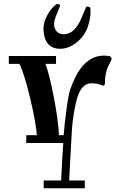

<svg xmlns="http://www.w3.org/2000/svg" viewBox="-20 -962 592 980"><path d="M339 -154 333 -41H413V-1H203V-41H292L298 -155L303 -232H114V-272H168Q163 -339 133.5 -462.5Q104 -586 79 -636H25V-676H266V-636H212Q232 -584 255 -464.5Q278 -345 281 -272H305L306 -283Q308 -318 319 -400.5Q330 -483 339 -507Q363 -574 391 -612Q441 -678 509 -678Q523 -678 537 -676Q545 -674 548 -667.5Q551 -661 547 -653Q529 -620 523 -599Q516 -571 516 -548Q516 -543 516 -538Q516 -531 512 -527Q508 -523 502 -526Q477 -537 446 -537Q408 -537 385 -491Q373 -468 361 -406Q349 -344 346 -281ZM210 -765Q202 -789 202 -813Q202 -841 211 -863Q233 -914 267 -940Q272 -943 280 -940Q288 -937 287 -933Q286 -930 276 -906Q266 -882 260 -864Q256 -852 256 -840Q256 -817 269 -802Q282 -787 306 -787Q353 -787 386 -849Q394 -864 404 -889.5Q414 -915 419 -925Q422 -930 431 -928Q440 -926 441 -921Q442 -912 442 -903Q442 -867 429 -828Q413 -779 372 -746Q331 -713 287 -713Q229 -713 210 -765Z"/></svg>

Font: Triodion Unicode
Style: Normal
Weight: 400
Version: Version 1.1